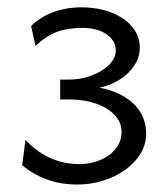

<svg xmlns="http://www.w3.org/2000/svg" viewBox="-20 -823 450 519"><path d="M166.5 -607.9Q192.4 -607.9 215.1 -614.7Q237.8 -621.6 255.1 -632.3Q272.5 -643.1 282.7 -657Q293 -670.9 293 -686Q293 -702.1 284.9 -713.6Q276.9 -725.1 264.2 -732.9Q251.5 -740.7 235.6 -744.1Q219.7 -747.6 204.1 -747.6Q184.1 -747.6 167 -745.1Q149.9 -742.7 134.5 -737.1Q119.1 -731.4 104.7 -721.9Q90.3 -712.4 76.2 -698.7L64 -752.4Q74.2 -763.2 88.9 -772.7Q103.5 -782.2 121.1 -789.1Q138.7 -795.9 158.9 -799.6Q179.2 -803.2 200.7 -803.2Q232.4 -803.2 261 -795.7Q289.6 -788.1 311 -773.9Q332.5 -759.8 345.2 -739.5Q357.9 -719.2 357.9 -693.8Q357.9 -671.9 347.7 -653.6Q337.4 -635.3 321.5 -621.3Q305.7 -607.4 286.1 -598.4Q266.6 -589.4 248.5 -585.9Q260.3 -584 274.7 -579.8Q289.1 -575.7 303 -568.8Q316.9 -562 329.8 -552.2Q342.8 -542.5 353 -529.1Q363.3 -515.6 369.1 -498.8Q375 -481.9 375 -460.4Q375 -432.6 359.9 -407.7Q344.7 -382.8 319.1 -364.3Q293.5 -345.7 259.5 -335Q225.6 -324.2 189 -324.2Q143.1 -324.2 105 -338.6Q66.9 -353 40 -376.5L48.8 -444.8Q62.5 -430.2 78.6 -418Q94.7 -405.8 113 -397.2Q131.3 -388.7 151.9 -384Q172.4 -379.4 195.8 -379.4Q214.8 -379.4 235.1 -385Q255.4 -390.6 271.5 -401.4Q287.6 -412.1 298.1 -428.5Q308.6 -444.8 308.6 -466.8Q308.6 -486.3 297.6 -502.4Q286.6 -518.6 267.6 -530Q248.5 -541.5 222.7 -547.9Q196.8 -554.2 166.5 -554.2H142.6V-607.9Z"/></svg>

Font: Andika Eur
Style: Regular
Weight: 400
Designer: Victor Gaultney, Annie Olsen, Julie Remington, Don Collingsworth, Eric Hays, Becca Hirsbrunner
Foundry: SIL International
Version: Version 5.000